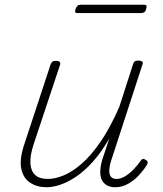

<svg xmlns="http://www.w3.org/2000/svg" viewBox="-20 -771 686 808"><path d="M176 17Q136 17 107 -2Q78 -21 69.5 -61Q61 -101 83 -166L193 -500Q196 -508 200.5 -511.5Q205 -515 216 -515Q226 -515 230.5 -511Q235 -507 233 -499L121 -162Q106 -116 108 -83.5Q110 -51 128 -34.5Q146 -18 182 -18Q211 -18 247 -32.5Q283 -47 322.5 -81Q362 -115 402.5 -173.5Q443 -232 482 -321L540 -501Q543 -510 547 -513Q551 -516 562 -516Q572 -516 577.5 -512.5Q583 -509 580 -501L452 -108Q441 -77 440 -56.5Q439 -36 447 -27Q455 -18 470 -18Q489 -18 508 -30Q527 -42 543.5 -59.5Q560 -77 571 -93Q575 -100 580 -102Q585 -104 593 -98Q601 -94 601.5 -88.5Q602 -83 598 -77Q586 -57 566 -35Q546 -13 520 2Q494 17 464 17Q446 17 432 10Q418 3 410 -11Q402 -25 402 -47Q402 -69 410 -98L440 -188Q405 -128 369 -88.5Q333 -49 298 -26Q263 -3 232 7Q201 17 176 17ZM307 -716Q298 -716 296.5 -720Q295 -724 298 -733Q301 -742 306 -746.5Q311 -751 319 -751H587Q595 -751 596.5 -746.5Q598 -742 595 -733Q593 -724 587.5 -720Q582 -716 574 -716Z"/></svg>

Font: Playwrite CU Thin
Style: Regular
Weight: 250
Designer: Veronika Burian, José Scaglione
Foundry: TypeTogether
Version: Version 1.002